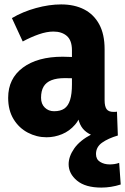

<svg xmlns="http://www.w3.org/2000/svg" viewBox="-20 -605 567 870"><path d="M439 245Q367 245 329 213.5Q291 182 291 139Q291 104 316.5 67.5Q342 31 396 3L514 9Q470 22 442.5 41.5Q415 61 415 93Q415 117 433.5 128.5Q452 140 477 140Q487 140 498 138.5Q509 137 520 133L527 231Q505 238 483 241.5Q461 245 439 245ZM330 -114H354Q345 -69 320 -40Q295 -11 261 3Q227 17 191 17Q146 17 106 -4Q66 -25 41.5 -65Q17 -105 17 -162Q17 -249 83.5 -298.5Q150 -348 264 -348Q284 -348 316.5 -346.5Q349 -345 372 -340V-244Q347 -248 324.5 -249.5Q302 -251 273 -251Q237 -251 213 -241.5Q189 -232 177.5 -212.5Q166 -193 166 -162Q166 -134 183 -117.5Q200 -101 225 -101Q254 -101 271.5 -113Q289 -125 297.5 -152Q306 -179 306 -223V-377Q306 -422 283 -442Q260 -462 222 -462Q192 -462 156 -449.5Q120 -437 83 -417L34 -523Q83 -552 143 -568.5Q203 -585 257 -585Q317 -585 361 -562.5Q405 -540 429.5 -495Q454 -450 454 -382V-151Q454 -123 463 -110.5Q472 -98 494 -98Q497 -98 501.5 -98Q506 -98 510 -99L514 9Q498 13 481.5 15Q465 17 451 17Q397 17 363.5 -13.5Q330 -44 330 -114Z"/></svg>

Font: Yaldevi ExtraLight
Style: Regular
Weight: 200
Designer: Sol Matas, Rajitha Manaperi, Kosala Senevirathne
Foundry: Mooniak
Version: Version 1.100